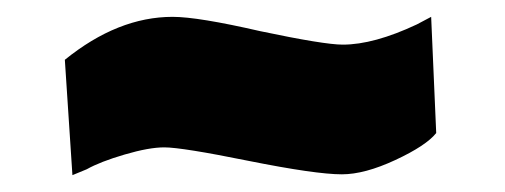

<svg xmlns="http://www.w3.org/2000/svg" viewBox="-20 -360 600 228"><path d="M275 -169Q196 -185 175 -185Q157 -185 128 -176.5Q99 -168 83 -159L66 -152L57 -289Q120 -340 185 -340Q215 -340 289 -323Q365 -307 387 -307Q424 -307 475 -331L492 -340L498 -202Q486 -187 449.5 -170Q413 -153 386 -153Q355 -153 275 -169Z"/></svg>

Font: Cairo Black
Style: Regular
Weight: 900
Designer: Mohamed Gaber, the designers of Titillium
Foundry: Kief Type Foundry
Version: Version 2.009; ttfautohint (v1.5.33-1714) -l 8 -r 50 -G 200 